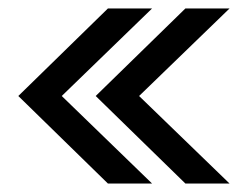

<svg xmlns="http://www.w3.org/2000/svg" viewBox="-20 -474 591 454"><path d="M235.2 -40H339.6L126 -247L339.6 -454H235.2L23.3 -247ZM418.4 -40H522.8L308.9 -247L522.8 -454H418.4L206.3 -247Z"/></svg>

Font: Anybody Thin
Style: Regular
Weight: 100
Designer: Tyler Finck
Foundry: Etcetera Type Company
Version: Version 1.114;gftools[0.9.25]